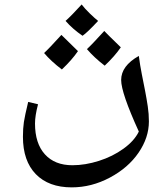

<svg xmlns="http://www.w3.org/2000/svg" viewBox="-20 -478 730 838"><path d="M293 339.8Q192.4 339.8 136.2 282Q80.1 224.1 80.1 119.1Q80.1 82.5 84.2 54.9Q88.4 27.3 103 -33.2L146 -22.9Q132.8 27.3 132.8 61Q132.8 147.9 176 195.6Q219.2 243.2 295.9 243.2Q352.1 243.2 411.9 224.1Q471.7 205.1 519 170.9Q566.4 136.7 585.9 96.2Q508.8 -72.8 508.8 -128.9Q508.8 -190.4 585.9 -233.9Q591.3 -192.4 598.9 -154.5Q606.4 -116.7 613.3 -81.5Q620.1 -46.4 625 -13.4Q629.9 19.5 629.9 51.8Q629.9 122.6 584.7 188.5Q539.6 254.4 459.5 297.1Q379.4 339.8 293 339.8ZM408.2 -386.7Q361.3 -336.4 340.3 -321.8Q297.4 -351.1 266.1 -386.7Q292.5 -410.2 336.4 -458.5Q349.6 -440.9 372.3 -418.9Q395 -397 408.2 -386.7ZM320.3 -254.9Q293.9 -216.3 250 -174.8Q202.6 -210.9 172.4 -246.6Q192.9 -265.1 248 -325.7Q255.9 -317.4 320.3 -254.9ZM507.3 -271.5Q481 -232.9 437 -191.4Q391.1 -226.6 359.4 -263.7Q379.9 -282.2 435.1 -342.8Q445.8 -331.1 507.3 -271.5Z"/></svg>

Font: Droid Arabic Naskh Colored
Style: Regular
Weight: 400
Designer: Pascal Zoghbi
Foundry: Ascender Corporation
Version: Version 1.00